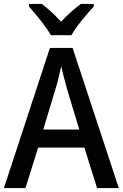

<svg xmlns="http://www.w3.org/2000/svg" viewBox="-20 -961 627 981"><path d="M240 -781H345C369 -826 424 -890 459 -928V-941H393C359 -915 327 -888 292 -850C260 -886 224 -918 193 -941H128V-928C163 -888 216 -825 240 -781ZM476 0H587L351 -716H235L0 0H110L175 -207H411ZM322 -508 385 -299H201L264 -508C273 -536 285 -585 293 -623C299 -592 315 -536 322 -508Z"/></svg>

Font: Noto Sans Myanmar SemiCondensed Medium
Style: Regular
Weight: 500
Width: 4
Designer: Monotype Design Team
Foundry: Monotype Imaging Inc.
Version: Version 2.107